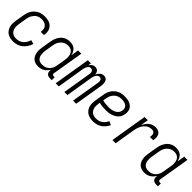

<svg xmlns="http://www.w3.org/2000/svg" viewBox="222 -1538 2557 2557"><g transform="rotate(45 1500.0 -260.0)"><path d="M205 8Q176 8 148.5 2Q121 -4 98.5 -18.5Q76 -33 61 -55.5Q46 -78 38.5 -104.5Q31 -131 32 -160Q33 -189 38 -218L58 -338Q62 -363 70 -387.5Q78 -412 92.5 -435Q107 -458 127.5 -476.5Q148 -495 171.5 -507Q195 -519 220.5 -523.5Q246 -528 271 -528Q296 -528 320 -524Q344 -520 365.5 -510.5Q387 -501 403 -484.5Q419 -468 428.5 -446.5Q438 -425 440 -401Q442 -377 438 -352L437 -344H376L377 -350Q381 -375 376 -399.5Q371 -424 355.5 -441Q340 -458 316 -465.5Q292 -473 267 -473Q248 -473 230 -469Q212 -465 194.5 -455Q177 -445 164 -430.5Q151 -416 141 -399.5Q131 -383 125.5 -365Q120 -347 117 -329L97 -209Q94 -188 93.5 -168Q93 -148 97.5 -129.5Q102 -111 112 -94.5Q122 -78 137 -67Q152 -56 170.5 -51.5Q189 -47 210 -47Q235 -47 261.5 -56Q288 -65 309 -83.5Q330 -102 344 -126.5Q358 -151 365 -176L421 -161Q411 -126 390.5 -94Q370 -62 341 -38Q312 -14 276 -3Q240 8 205 8Z M675 8Q648 8 623 0.5Q598 -7 579 -23.5Q560 -40 549.5 -63Q539 -86 534.5 -111.5Q530 -137 531.5 -164Q533 -191 538 -218L558 -338Q561 -361 568 -384Q575 -407 586.5 -429Q598 -451 614.5 -470.5Q631 -490 652 -503Q673 -516 697 -522Q721 -528 744 -528Q771 -528 796 -521Q821 -514 839.5 -497.5Q858 -481 869 -458.5Q880 -436 885 -411L903 -520H964L890 -77Q889 -71 890 -65Q891 -59 894.5 -55Q898 -51 903.5 -49Q909 -47 915 -47H935V8H906Q888 8 871.5 3.5Q855 -1 844 -13Q833 -25 829.5 -42Q826 -59 829 -77L831 -87Q818 -65 801.5 -46.5Q785 -28 764.5 -15.5Q744 -3 720.5 2.5Q697 8 675 8ZM698 -47Q715 -47 733.5 -50.5Q752 -54 769 -63Q786 -72 799.5 -85.5Q813 -99 823 -115.5Q833 -132 838.5 -149.5Q844 -167 847 -185L867 -305Q871 -325 871.5 -344.5Q872 -364 869 -383Q866 -402 858.5 -419Q851 -436 837.5 -448.5Q824 -461 805.5 -467Q787 -473 767 -473Q749 -473 730.5 -469Q712 -465 695 -455Q678 -445 664.5 -431Q651 -417 641 -400Q631 -383 625.5 -365Q620 -347 617 -329L597 -209Q594 -189 593.5 -170Q593 -151 596 -132.5Q599 -114 607 -97.5Q615 -81 628.5 -69Q642 -57 660 -52Q678 -47 698 -47Z M1001 0 1087 -520H1146L1138 -474Q1144 -486 1152.5 -496Q1161 -506 1172.5 -513.5Q1184 -521 1196.5 -524.5Q1209 -528 1221 -528Q1236 -528 1249.5 -522.5Q1263 -517 1272 -506.5Q1281 -496 1285.5 -482.5Q1290 -469 1292 -454Q1297 -469 1306.5 -482.5Q1316 -496 1328 -506.5Q1340 -517 1355 -522.5Q1370 -528 1385 -528Q1400 -528 1413.5 -522.5Q1427 -517 1436 -506.5Q1445 -496 1449.5 -482.5Q1454 -469 1455.5 -454.5Q1457 -440 1455.5 -424.5Q1454 -409 1452 -394L1387 0H1328L1395 -404Q1397 -417 1397 -429Q1397 -441 1392 -452Q1387 -463 1377 -469Q1367 -475 1355 -475Q1345 -475 1335.5 -471Q1326 -467 1318.5 -459.5Q1311 -452 1305.5 -442.5Q1300 -433 1296.5 -423.5Q1293 -414 1290.5 -404.5Q1288 -395 1286 -385L1223 0H1165L1232 -404Q1234 -417 1233.5 -429Q1233 -441 1228.5 -452Q1224 -463 1213.5 -469Q1203 -475 1191 -475Q1181 -475 1171.5 -471Q1162 -467 1155 -459.5Q1148 -452 1142 -442.5Q1136 -433 1132.5 -423.5Q1129 -414 1127 -404.5Q1125 -395 1123 -385L1060 0Z M1709 8Q1680 8 1652 2Q1624 -4 1601.5 -18Q1579 -32 1563 -54.5Q1547 -77 1539.5 -103.5Q1532 -130 1532.5 -159Q1533 -188 1538 -218L1558 -338Q1562 -363 1570 -387.5Q1578 -412 1592.5 -435Q1607 -458 1627.5 -476.5Q1648 -495 1672 -507Q1696 -519 1721.5 -523.5Q1747 -528 1772 -528Q1796 -528 1820 -525Q1844 -522 1865.5 -513.5Q1887 -505 1905.5 -491Q1924 -477 1934.5 -457.5Q1945 -438 1947.5 -414Q1950 -390 1946 -365Q1942 -342 1932 -319Q1922 -296 1904 -278.5Q1886 -261 1864 -249Q1842 -237 1818.5 -230Q1795 -223 1771.5 -220.5Q1748 -218 1725 -218Q1693 -218 1662 -221Q1631 -224 1601 -232L1597 -209Q1594 -188 1593.5 -167.5Q1593 -147 1598 -128.5Q1603 -110 1613 -93.5Q1623 -77 1639 -66.5Q1655 -56 1674 -51.5Q1693 -47 1714 -47Q1736 -47 1759.5 -53Q1783 -59 1803 -73.5Q1823 -88 1838.5 -107.5Q1854 -127 1863 -149L1916 -126Q1902 -96 1880.5 -70Q1859 -44 1831 -25.5Q1803 -7 1771.5 0.5Q1740 8 1709 8ZM1725 -273Q1741 -273 1757.5 -274.5Q1774 -276 1791 -280.5Q1808 -285 1824.5 -293Q1841 -301 1854.5 -313Q1868 -325 1876 -341Q1884 -357 1887 -374Q1889 -389 1887 -404Q1885 -419 1877 -431Q1869 -443 1857.5 -451.5Q1846 -460 1831.5 -464.5Q1817 -469 1802 -471Q1787 -473 1772 -473Q1754 -473 1735 -469Q1716 -465 1698.5 -455.5Q1681 -446 1666.5 -432Q1652 -418 1642 -401Q1632 -384 1626 -365.5Q1620 -347 1617 -329L1610 -287Q1638 -279 1666.5 -276Q1695 -273 1725 -273Z M2070 0 2156 -520H2217L2199 -412Q2211 -435 2226.5 -457Q2242 -479 2262.5 -495.5Q2283 -512 2308 -520Q2333 -528 2357 -528Q2376 -528 2393 -524Q2410 -520 2424 -510.5Q2438 -501 2446.5 -486Q2455 -471 2458 -454Q2461 -437 2460 -419Q2459 -401 2456 -382H2395Q2398 -398 2398 -414Q2398 -430 2392.5 -443.5Q2387 -457 2374.5 -465Q2362 -473 2346 -473Q2325 -473 2303 -467Q2281 -461 2262.5 -447.5Q2244 -434 2229 -415.5Q2214 -397 2204.5 -377Q2195 -357 2189 -336Q2183 -315 2179 -293L2131 0Z M2675 8Q2648 8 2623 0.5Q2598 -7 2579 -23.5Q2560 -40 2549.5 -63Q2539 -86 2534.5 -111.5Q2530 -137 2531.5 -164Q2533 -191 2538 -218L2558 -338Q2561 -361 2568 -384Q2575 -407 2586.5 -429Q2598 -451 2614.5 -470.5Q2631 -490 2652 -503Q2673 -516 2697 -522Q2721 -528 2744 -528Q2771 -528 2796 -521Q2821 -514 2839.5 -497.5Q2858 -481 2869 -458.5Q2880 -436 2885 -411L2903 -520H2964L2890 -77Q2889 -71 2890 -65Q2891 -59 2894.5 -55Q2898 -51 2903.5 -49Q2909 -47 2915 -47H2935V8H2906Q2888 8 2871.5 3.5Q2855 -1 2844 -13Q2833 -25 2829.5 -42Q2826 -59 2829 -77L2831 -87Q2818 -65 2801.5 -46.5Q2785 -28 2764.5 -15.5Q2744 -3 2720.5 2.5Q2697 8 2675 8ZM2698 -47Q2715 -47 2733.5 -50.5Q2752 -54 2769 -63Q2786 -72 2799.5 -85.5Q2813 -99 2823 -115.5Q2833 -132 2838.5 -149.5Q2844 -167 2847 -185L2867 -305Q2871 -325 2871.5 -344.5Q2872 -364 2869 -383Q2866 -402 2858.5 -419Q2851 -436 2837.5 -448.5Q2824 -461 2805.5 -467Q2787 -473 2767 -473Q2749 -473 2730.5 -469Q2712 -465 2695 -455Q2678 -445 2664.5 -431Q2651 -417 2641 -400Q2631 -383 2625.5 -365Q2620 -347 2617 -329L2597 -209Q2594 -189 2593.5 -170Q2593 -151 2596 -132.5Q2599 -114 2607 -97.5Q2615 -81 2628.5 -69Q2642 -57 2660 -52Q2678 -47 2698 -47Z"/></g></svg>

Font: Iosevka Term Curly Light
Style: Italic
Weight: 300
Italic angle: -9°
Designer: Belleve Invis
Foundry: Belleve Invis
Version: Version 32.3.0